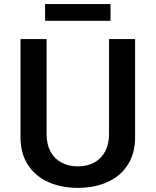

<svg xmlns="http://www.w3.org/2000/svg" viewBox="-20 -915 770 950"><path d="M210.4 -251.5Q210.4 -202.1 229.5 -166Q248.5 -129.9 283.7 -110.8Q318.8 -91.8 365.2 -91.8Q411.6 -91.8 446.5 -110.8Q481.4 -129.9 500.5 -166Q519.5 -202.1 519.5 -251.5V-721.7H648.4V-236.3Q648.4 -155.3 611.6 -98.6Q574.7 -42 510.5 -13.7Q446.3 14.6 365.2 14.6Q284.2 14.6 220 -13.7Q155.8 -42 118.7 -98.6Q81.5 -155.3 81.5 -236.3V-721.7H210.4ZM526.9 -812V-895H203.1V-812Z"/></svg>

Font: Lycee Sans SemiBold
Style: Regular
Weight: 600
Designer: Justin Alvin
Foundry: Alkove Design
Version: Version 1.030